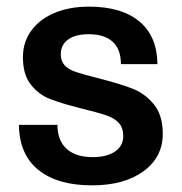

<svg xmlns="http://www.w3.org/2000/svg" viewBox="-20 -543 549 578"><path d="M454 -350H344Q344 -395 319 -417.5Q294 -440 247 -440Q207 -440 185 -424Q163 -408 163 -380Q163 -359 174.5 -346.5Q186 -334 208 -326.5Q230 -319 278 -307Q344 -290 380.5 -275.5Q417 -261 443.5 -228.5Q470 -196 470 -140Q470 -70 412 -27.5Q354 15 257 15Q153 15 95.5 -31.5Q38 -78 37 -167H153Q153 -120 180.5 -95Q208 -70 259 -70Q302 -70 326.5 -87Q351 -104 351 -133Q351 -158 338 -172.5Q325 -187 300.5 -195.5Q276 -204 223 -217Q164 -232 130.5 -245Q97 -258 73 -288Q49 -318 49 -371Q49 -416 74 -450.5Q99 -485 144 -504Q189 -523 248 -523Q346 -523 399.5 -478.5Q453 -434 454 -350Z"/></svg>

Font: CST
Style: Medium
Weight: 500
Version: Version 1.00